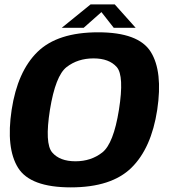

<svg xmlns="http://www.w3.org/2000/svg" viewBox="-20 -824 746 850"><path d="M293.5 5.5Q473 5.5 561.5 -81Q650 -167.5 676 -337.5Q701.5 -507.5 647.5 -594.2Q593.5 -681 414.5 -681Q235 -681 146.2 -594.5Q57.5 -508 31.5 -337.5Q6 -168 60 -81.2Q114 5.5 293.5 5.5ZM314 -110Q244.5 -110 211 -149.2Q177.5 -188.5 201 -337.5Q225.5 -489 275 -527.2Q324.5 -565.5 394 -565.5Q463 -565.5 496.8 -527.2Q530.5 -489 506.5 -337.5Q482.5 -188 432.8 -149Q383 -110 314 -110ZM253.5 -701H350.5L429 -770.5L483.5 -701H580.5L488 -804.5H381Z"/></svg>

Font: Anybody
Style: Bold Italic
Weight: 700
Italic angle: -10°
Designer: Tyler Finck
Foundry: Etcetera Type Company
Version: Version 1.113;gftools[0.9.25]